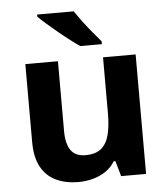

<svg xmlns="http://www.w3.org/2000/svg" viewBox="-54 -815 765 874"><g transform="rotate(-5 328.5 -378.0)"><path d="M579 -546V0H465L445 -70H437Q420 -42 393.5 -24.5Q367 -7 335 1.5Q303 10 269 10Q211 10 167 -11Q123 -32 99 -76Q75 -120 75 -190V-546H224V-227Q224 -169 245 -139Q266 -109 312 -109Q358 -109 383.5 -130Q409 -151 419.5 -191Q430 -231 430 -289V-546ZM315 -766Q330 -744 350.5 -716.5Q371 -689 392.5 -663.5Q414 -638 430 -619V-606H331Q312 -619 286.5 -638.5Q261 -658 234.5 -680Q208 -702 185 -722Q162 -742 148 -756V-766Z"/></g></svg>

Font: Noto Sans Gurmukhi
Style: Regular
Weight: 400
Designer: Jelle Bosma - Monotype Design Team
Foundry: Monotype Imaging Inc.
Version: Version 2.003